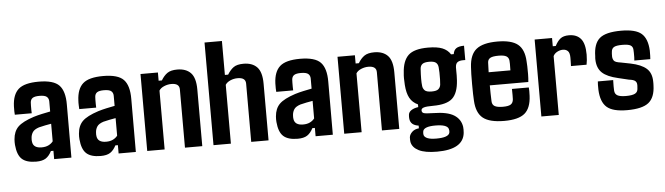

<svg xmlns="http://www.w3.org/2000/svg" viewBox="-49 -828 4089 1181"><g transform="rotate(-5 1996.0 -237.5)"><path d="M146 5.9Q86.4 5.9 58.1 -19.8Q29.8 -45.4 24.4 -107.9Q23.9 -114.7 23.7 -125Q23.4 -135.3 24.4 -142.6Q28.3 -191.4 56.4 -219.2Q84.5 -247.1 154.8 -270Q180.2 -277.8 205.6 -283.2Q231 -288.6 257.8 -293.9V-355.5Q257.8 -374.5 245.6 -385Q233.4 -395.5 200.2 -395.5Q171.4 -395.5 158.4 -387Q145.5 -378.4 144 -359.4Q143.6 -354 143.3 -340.6Q143.1 -327.1 143.3 -313.7Q143.6 -300.3 144 -293H39.6Q39.1 -296.9 38.3 -314.9Q37.6 -333 38.6 -345.7Q41.5 -417.5 78.1 -450.2Q114.7 -482.9 203.1 -482.9Q294.9 -482.9 329.6 -446.5Q364.3 -410.2 363.8 -327.1L363.3 0H256.8V-51.3H241.2Q226.1 -21.5 205.1 -7.8Q184.1 5.9 146 5.9ZM187 -78.6Q211.9 -78.6 229.5 -87.4Q247.1 -96.2 257.3 -109.9V-218.3Q238.3 -215.3 219.5 -211.4Q200.7 -207.5 180.7 -202.6Q151.4 -192.9 141.4 -177.2Q131.3 -161.6 129.9 -142.6Q128.4 -127.4 130.4 -117.2Q135.7 -78.6 187 -78.6Z M543.9 5.9Q484.4 5.9 456.1 -19.8Q427.7 -45.4 422.4 -107.9Q421.9 -114.7 421.6 -125Q421.4 -135.3 422.4 -142.6Q426.3 -191.4 454.3 -219.2Q482.4 -247.1 552.7 -270Q578.1 -277.8 603.5 -283.2Q628.9 -288.6 655.8 -293.9V-355.5Q655.8 -374.5 643.6 -385Q631.3 -395.5 598.1 -395.5Q569.3 -395.5 556.4 -387Q543.5 -378.4 542 -359.4Q541.5 -354 541.3 -340.6Q541 -327.1 541.3 -313.7Q541.5 -300.3 542 -293H437.5Q437 -296.9 436.3 -314.9Q435.5 -333 436.5 -345.7Q439.5 -417.5 476.1 -450.2Q512.7 -482.9 601.1 -482.9Q692.9 -482.9 727.5 -446.5Q762.2 -410.2 761.7 -327.1L761.2 0H654.8V-51.3H639.2Q624 -21.5 603 -7.8Q582 5.9 543.9 5.9ZM585 -78.6Q609.9 -78.6 627.4 -87.4Q645 -96.2 655.3 -109.9V-218.3Q636.2 -215.3 617.4 -211.4Q598.6 -207.5 578.6 -202.6Q549.3 -192.9 539.3 -177.2Q529.3 -161.6 527.8 -142.6Q526.4 -127.4 528.3 -117.2Q533.7 -78.6 585 -78.6Z M939 0H831.5V-475.1H939V-424.3H959Q976.1 -453.1 997.6 -468Q1019 -482.9 1058.6 -482.9Q1112.8 -482.9 1142.1 -452.4Q1171.4 -421.9 1171.4 -349.6V0H1064.5V-359.9Q1064.5 -397.5 1015.1 -397.5Q992.2 -397.5 970.2 -388.2Q948.2 -378.9 939 -363.3Z M1348.1 0H1240.7V-633.8H1348.1V-424.3H1368.2Q1385.7 -453.1 1406.7 -468Q1427.7 -482.9 1467.8 -482.9Q1522 -482.9 1551.3 -452.4Q1580.6 -421.9 1580.6 -349.6V0H1473.6V-359.9Q1473.6 -397.5 1424.3 -397.5Q1400.4 -397.5 1379.2 -388.2Q1357.9 -378.9 1348.1 -363.3Z M1760.3 5.9Q1700.7 5.9 1672.4 -19.8Q1644 -45.4 1638.7 -107.9Q1638.2 -114.7 1637.9 -125Q1637.7 -135.3 1638.7 -142.6Q1642.6 -191.4 1670.7 -219.2Q1698.7 -247.1 1769 -270Q1794.4 -277.8 1819.8 -283.2Q1845.2 -288.6 1872.1 -293.9V-355.5Q1872.1 -374.5 1859.9 -385Q1847.7 -395.5 1814.5 -395.5Q1785.6 -395.5 1772.7 -387Q1759.8 -378.4 1758.3 -359.4Q1757.8 -354 1757.6 -340.6Q1757.3 -327.1 1757.6 -313.7Q1757.8 -300.3 1758.3 -293H1653.8Q1653.3 -296.9 1652.6 -314.9Q1651.9 -333 1652.8 -345.7Q1655.8 -417.5 1692.4 -450.2Q1729 -482.9 1817.4 -482.9Q1909.2 -482.9 1943.8 -446.5Q1978.5 -410.2 1978 -327.1L1977.5 0H1871.1V-51.3H1855.5Q1840.3 -21.5 1819.3 -7.8Q1798.3 5.9 1760.3 5.9ZM1801.3 -78.6Q1826.2 -78.6 1843.8 -87.4Q1861.3 -96.2 1871.6 -109.9V-218.3Q1852.5 -215.3 1833.7 -211.4Q1814.9 -207.5 1794.9 -202.6Q1765.6 -192.9 1755.6 -177.2Q1745.6 -161.6 1744.1 -142.6Q1742.7 -127.4 1744.6 -117.2Q1750 -78.6 1801.3 -78.6Z M2155.3 0H2047.9V-475.1H2155.3V-424.3H2175.3Q2192.4 -453.1 2213.9 -468Q2235.4 -482.9 2274.9 -482.9Q2329.1 -482.9 2358.4 -452.4Q2387.7 -421.9 2387.7 -349.6V0H2280.8V-359.9Q2280.8 -397.5 2231.4 -397.5Q2208.5 -397.5 2186.5 -388.2Q2164.6 -378.9 2155.3 -363.3Z M2607.4 159.7Q2533.7 159.7 2494.9 140.1Q2456.1 120.6 2449.2 86.4Q2448.7 81.5 2448 73.2Q2447.3 64.9 2448.2 57.1Q2450.2 39.6 2466.1 24.4Q2481.9 9.3 2508.3 6.8V-9.8Q2459 -16.6 2454.6 -56.2Q2453.1 -66.9 2454.6 -81.5Q2456.5 -98.6 2473.4 -109.4Q2490.2 -120.1 2515.6 -123.5V-140.1Q2481.4 -155.8 2465.1 -186Q2448.7 -216.3 2445.3 -266.6Q2443.8 -291 2443.6 -307.6Q2443.4 -324.2 2445.3 -340.8Q2449.7 -415 2485.4 -449Q2521 -482.9 2607.4 -482.9Q2663.1 -482.9 2695.3 -470Q2727.5 -457 2745.1 -429.2H2761.7Q2765.1 -453.6 2781 -464.4Q2796.9 -475.1 2829.1 -475.1V-386.7H2814.5Q2793 -386.7 2781 -378.2Q2769 -369.6 2768.1 -346.7V-324.2Q2768.1 -309.1 2768.3 -297.6Q2768.6 -286.1 2767.1 -266.6Q2762.2 -188.5 2726.8 -156Q2691.4 -123.5 2606.9 -123.5Q2565.9 -123.5 2550 -118.4Q2534.2 -113.3 2534.2 -102.1V-99.6Q2534.7 -87.9 2546.6 -83.7Q2558.6 -79.6 2606.4 -78.6Q2691.4 -77.6 2732.4 -51.8Q2773.4 -25.9 2780.3 21.5Q2782.2 37.6 2780.3 59.1Q2769.5 159.7 2607.4 159.7ZM2606.4 -211.9Q2637.7 -211.9 2648.9 -222.7Q2660.2 -233.4 2662.1 -249Q2663.6 -260.3 2664.1 -281.5Q2664.6 -302.7 2664.1 -324.2Q2663.6 -345.7 2662.1 -356.9Q2660.2 -376 2648.2 -385.7Q2636.2 -395.5 2606.4 -395.5Q2576.7 -395.5 2564.2 -385.5Q2551.8 -375.5 2550.8 -355.5Q2546.4 -286.1 2550.8 -252Q2551.8 -236.8 2562.7 -224.4Q2573.7 -211.9 2606.4 -211.9ZM2609.9 79.1Q2684.6 79.1 2692.4 50.3Q2695.3 39.6 2691.4 26.4Q2682.6 -1.5 2610.4 -1.5Q2541.5 -1.5 2533.7 25.9Q2530.8 39.1 2533.2 50.3Q2537.1 64 2555.7 71.5Q2574.2 79.1 2609.9 79.1Z M3036.1 7.3Q2945.3 7.3 2904.8 -25.1Q2864.3 -57.6 2860.4 -132.8Q2859.4 -146.5 2858.6 -174.6Q2857.9 -202.6 2857.9 -235.4Q2857.9 -268.1 2858.4 -296.9Q2858.9 -325.7 2860.4 -340.8Q2864.7 -418 2905.8 -450.4Q2946.8 -482.9 3035.2 -482.9Q3122.1 -482.9 3161.4 -451.2Q3200.7 -419.4 3204.1 -345.7Q3205.1 -337.4 3205.8 -315.4Q3206.5 -293.5 3206.3 -267.1Q3206.1 -240.7 3203.6 -218.3H2965.8Q2965.8 -192.4 2966.3 -167.7Q2966.8 -143.1 2967.8 -120.6Q2968.3 -98.6 2984.1 -89.4Q3000 -80.1 3035.6 -80.1Q3069.3 -80.1 3083.5 -89.4Q3097.7 -98.6 3099.6 -120.6Q3100.6 -140.1 3099.6 -184.6H3203.6Q3204.6 -180.7 3204.8 -163.3Q3205.1 -146 3204.1 -132.8Q3200.7 -57.6 3162.4 -25.1Q3124 7.3 3036.1 7.3ZM2965.8 -299.3H3100.1Q3100.6 -320.8 3100.6 -338.4Q3100.6 -356 3099.6 -359.4Q3097.7 -378.4 3083 -387Q3068.4 -395.5 3035.2 -395.5Q2999.5 -395.5 2984.1 -387Q2968.8 -378.4 2967.8 -359.4Q2967.3 -345.2 2966.8 -330.1Q2966.3 -314.9 2965.8 -299.3Z M3372.6 0H3265.1V-475.1H3372.6V-424.3H3391.1Q3405.8 -453.1 3424.3 -468Q3442.9 -482.9 3477.1 -482.9Q3524.9 -482.9 3550.3 -453.1Q3575.7 -423.3 3575.7 -355Q3575.7 -336.9 3574 -321Q3572.3 -305.2 3569.8 -293H3473.6Q3474.1 -302.7 3474.4 -321.3Q3474.6 -339.8 3474.6 -344.7Q3474.6 -375 3462.9 -386.2Q3451.2 -397.5 3432.6 -397.5Q3414.6 -397.5 3397.2 -388.2Q3379.9 -378.9 3372.6 -363.3Z M3794.4 7.3Q3706.1 7.3 3669.2 -25.1Q3632.3 -57.6 3628.9 -132.8Q3628.4 -146 3628.7 -163.3Q3628.9 -180.7 3629.9 -184.6H3724.6Q3723.6 -163.6 3723.9 -146.7Q3724.1 -129.9 3724.6 -120.6Q3725.6 -98.6 3741.9 -89.4Q3758.3 -80.1 3794.4 -80.1Q3834 -80.1 3851.1 -89.4Q3868.2 -98.6 3868.7 -120.6Q3869.1 -130.4 3869.4 -131.8Q3869.6 -133.3 3869.9 -134.8Q3870.1 -136.2 3869.6 -145.5Q3869.1 -158.2 3859.6 -166.7Q3850.1 -175.3 3821.3 -178.7L3756.3 -194.3Q3689 -209.5 3658.7 -237.8Q3628.4 -266.1 3626.5 -317.9Q3626 -328.6 3627.4 -340.3Q3628.4 -417 3666 -450Q3703.6 -482.9 3799.3 -482.9Q3888.7 -482.9 3925 -451.2Q3961.4 -419.4 3964.8 -345.7Q3964.8 -333 3964.6 -314.9Q3964.4 -296.9 3963.4 -293H3864.7Q3865.7 -300.3 3866 -313.7Q3866.2 -327.1 3866 -340.6Q3865.7 -354 3865.2 -359.4Q3864.3 -378.4 3850.1 -387Q3835.9 -395.5 3799.3 -395.5Q3762.2 -395.5 3747.8 -387Q3733.4 -378.4 3731.9 -359.4Q3731.4 -350.1 3730.7 -346.4Q3730 -342.8 3730.5 -328.6Q3731.4 -313.5 3739.3 -303Q3747.1 -292.5 3781.2 -288.1L3840.3 -276.4Q3905.3 -263.2 3937.3 -235.1Q3969.2 -207 3969.2 -151.9Q3969.2 -147 3969.2 -141.1Q3969.2 -135.3 3968.8 -129.9Q3966.8 -56.2 3927.5 -24.4Q3888.2 7.3 3794.4 7.3Z"/></g></svg>

Font: Agdasima
Style: Bold
Weight: 700
Width: 3
Designer: The DocRepair Project, Patric King
Foundry: Google
Version: Version 2.002